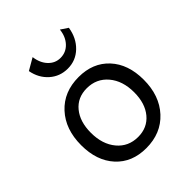

<svg xmlns="http://www.w3.org/2000/svg" viewBox="-207 -851 981 981"><g transform="rotate(-45 283.5 -360.5)"><path d="M281 -561Q224 -561 183 -597.5Q142 -634 131 -693L195 -730Q201 -683 228 -654.5Q255 -626 293 -626Q333 -626 360.5 -655Q388 -684 393 -731L432 -705Q422 -641 380.5 -601Q339 -561 281 -561ZM277 10Q174 10 113 -57Q52 -124 52 -236Q52 -351 117 -421.5Q182 -492 289 -492Q392 -492 453.5 -425.5Q515 -359 515 -247Q515 -132 449.5 -61Q384 10 277 10ZM288 -60Q355 -60 395 -108Q435 -156 435 -236Q435 -319 391.5 -370.5Q348 -422 278 -422Q211 -422 171.5 -374Q132 -326 132 -246Q132 -163 175 -111.5Q218 -60 288 -60Z"/></g></svg>

Font: Cantarell
Style: Regular
Weight: 400
Designer: Dave Crossland, Nikolaus Waxweiler, Florian Fecher, Jacques Le Bailly, Eben Sorkin, Alexei Vanyashin, Alexios Zavras, Em
Version: Version 0.303